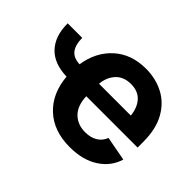

<svg xmlns="http://www.w3.org/2000/svg" viewBox="-117 -765 988 988"><g transform="rotate(45 377.0 -271.5)"><path d="M467.8 10.7Q351.1 10.7 280.3 -54.9Q209.5 -120.6 199.7 -234.4Q106 -237.3 57.9 -288.8Q9.8 -340.3 9.8 -432.6H115.7Q115.7 -383.8 135.5 -356.4Q155.3 -329.1 202.1 -326.7Q217.8 -429.2 286.1 -491Q354.5 -552.7 460.4 -552.7Q531.2 -552.7 589.4 -522.5Q647.5 -492.2 681.9 -430.7Q716.3 -369.1 716.3 -275.9V-234.9H342.8Q345.2 -168 379.9 -133.8Q414.6 -99.6 469.7 -99.6Q508.3 -99.6 535.9 -116Q563.5 -132.3 575.7 -164.1L708 -139.2Q688 -71.3 625.2 -30.3Q562.5 10.7 467.8 10.7ZM343.8 -326.7H575.2Q569.8 -379.9 541.3 -411.1Q512.7 -442.4 461.4 -442.4Q408.7 -442.4 378.4 -409.9Q348.1 -377.4 343.8 -326.7Z"/></g></svg>

Font: Inter
Style: Bold
Weight: 700
Designer: Rasmus Andersson
Foundry: rsms
Version: Version 4.001;git-9221beed3